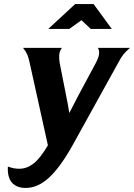

<svg xmlns="http://www.w3.org/2000/svg" viewBox="-20 -721 663 950"><path d="M455 -411Q466 -432 469.5 -449Q473 -466 465 -484H623Q603 -467 591 -452Q579 -437 567 -414L339 -2Q280 104 224 156.5Q168 209 107 209Q63 209 39.5 183Q16 157 19 103Q47 114 75 114Q112 114 145 89Q178 64 217 -2L126 -414Q121 -437 114.5 -452Q108 -467 94 -484H286Q274 -467 273 -448.5Q272 -430 275 -411L307 -249Q312 -227 315.5 -205.5Q319 -184 323 -162L368 -249ZM352 -701H443L533 -578H429L383 -621L323 -578H219Z"/></svg>

Font: LT Museum
Style: Bold Italic
Weight: 700
Designer: Daniel Lyons
Foundry: LyonsType
Version: Version 1.011